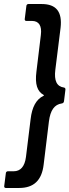

<svg xmlns="http://www.w3.org/2000/svg" viewBox="-20 -804 345 954"><path d="M75 130C148 130 188 92 197 13L223 -200C230 -257 251 -285 287 -290C294 -291 297 -295 298 -301L305 -358C306 -364 303 -368 298 -369C262 -374 248 -403 255 -458L281 -666C290 -745 260 -784 187 -784H121C116 -784 111 -780 111 -774L103 -710C102 -704 105 -700 111 -700H139C173 -700 189 -676 183 -630L161 -448C153 -385 165 -350 197 -332C200 -331 199 -329 196 -328C160 -310 139 -273 132 -211L109 -24C103 23 82 47 48 47H19C14 47 9 51 9 57L1 120C0 126 3 130 9 130Z"/></svg>

Font: Barlow Semi Condensed Medium
Style: Italic
Weight: 500
Width: 4
Italic angle: -7°
Designer: Jeremy Tribby
Foundry: Tribby Type
Version: Version 1.422;hotconv 1.0.109;makeotfexe 2.5.65596